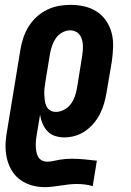

<svg xmlns="http://www.w3.org/2000/svg" viewBox="-20 -558 540 791"><path d="M164 213Q137 213 112 206Q87 199 66.5 185Q46 171 32 150Q18 129 11 104.5Q4 80 3 53.5Q2 27 6 0L64 -353Q68 -378 76 -402Q84 -426 97.5 -448Q111 -470 130.5 -488Q150 -506 173.5 -517.5Q197 -529 221.5 -533.5Q246 -538 271 -538Q300 -538 328 -531.5Q356 -525 379 -510Q402 -495 417.5 -472Q433 -449 440 -422Q447 -395 446 -365.5Q445 -336 441 -307L419 -177Q415 -154 409 -132.5Q403 -111 392.5 -90Q382 -69 366.5 -50.5Q351 -32 331.5 -18.5Q312 -5 290 1.5Q268 8 245 8Q225 8 206.5 2Q188 -4 175.5 -17.5Q163 -31 155.5 -48.5Q148 -66 145 -85L131 -1Q129 10 128 22Q127 34 127.5 45.5Q128 57 130 68Q132 79 137.5 88.5Q143 98 153 103Q163 108 175 108Q188 108 200.5 105Q213 102 225.5 100Q238 98 250.5 97Q263 96 276 96Q302 96 327.5 98.5Q353 101 379 104L362 209Q346 204 329.5 202Q313 200 296 200Q279 200 262.5 202Q246 204 229.5 206.5Q213 209 196.5 211Q180 213 164 213ZM209 -97Q227 -97 243.5 -105.5Q260 -114 271 -128.5Q282 -143 288 -160Q294 -177 297 -194L318 -324Q320 -336 321 -348Q322 -360 321.5 -371.5Q321 -383 318 -394Q315 -405 308.5 -414Q302 -423 291.5 -428Q281 -433 269 -433Q252 -433 236 -424Q220 -415 210 -400.5Q200 -386 194.5 -369.5Q189 -353 186 -337L167 -221Q165 -208 163.5 -195Q162 -182 162.5 -169.5Q163 -157 164.5 -144.5Q166 -132 171 -121Q176 -110 186.5 -103.5Q197 -97 209 -97Z"/></svg>

Font: Iosevka Slab Extrabold
Style: Italic
Weight: 800
Italic angle: -9°
Monospace: yes
Designer: Belleve Invis
Foundry: Belleve Invis
Version: Version 11.1.0; ttfautohint (v1.8.3)